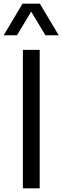

<svg xmlns="http://www.w3.org/2000/svg" viewBox="-49 -1020 338 1040"><path d="M-29 -829H43L120 -957L197 -829H269L167 -1000H73ZM75 0H166V-750H75Z"/></svg>

Font: Orkney
Style: Regular
Weight: 400
Designer: Samuel Oakes and Alfredo Marco Pradil
Foundry: Alfredo Marco Pradil
Version: 1.0; ttfautohint (v1.5)